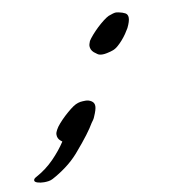

<svg xmlns="http://www.w3.org/2000/svg" viewBox="-258 -383 501 546"><g transform="rotate(-10 -8.0 -110.0)"><path d="M136.2 -280.8Q132.3 -273.9 126.5 -265.4Q120.6 -256.8 113.5 -248.8Q106.4 -240.7 98.6 -234.1Q90.8 -227.5 83 -225.1Q64.5 -219.2 54.2 -219.2Q44.4 -219.2 39.6 -222.7Q34.7 -226.1 29.8 -230Q25.4 -233.9 23.2 -238.8Q21 -243.7 21 -249Q21 -252 22.2 -255.6Q23.4 -259.3 24.9 -263.2Q28.8 -269.5 37.1 -279.1Q45.4 -288.6 54.9 -297.6Q64.5 -306.6 74 -314Q83.5 -321.3 89.8 -324.2Q105 -330.1 111.8 -330.1Q114.3 -330.1 116 -329.6Q117.7 -329.1 119.1 -329.1Q130.9 -326.7 137.9 -322.8Q145 -318.8 145 -309.1Q145 -298.8 136.2 -280.8ZM-1 -48.8Q-2.4 -44.9 -5.1 -40.8Q-7.8 -36.6 -11.2 -32.2Q-18.1 -20 -32 -1.5Q-45.9 17.1 -70.8 45.9Q-87.4 64.5 -107.4 79.3Q-127.4 94.2 -147.9 105Q-153.3 107.9 -159.7 108.9Q-166 109.9 -172.9 109.9Q-183.6 109.9 -191.9 107.2Q-200.2 104.5 -200.2 100.1Q-200.2 97.7 -198.5 95.5Q-196.8 93.3 -191.9 90.8Q-163.1 75.2 -140.1 51.8Q-117.2 28.3 -102.1 4.9L-106.9 1Q-115.2 -5.9 -115.2 -17.1Q-115.2 -21 -113.8 -24.4Q-112.3 -27.8 -110.8 -30.8Q-107.4 -37.6 -99.1 -47.1Q-90.8 -56.6 -81.1 -65.7Q-71.3 -74.7 -61.8 -82.3Q-52.2 -89.8 -45.9 -92.8Q-38.6 -96.2 -32.2 -97.2Q-25.9 -98.1 -17.1 -98.1Q-7.8 -98.1 0 -93Q7.8 -87.9 7.8 -78.1Q7.8 -68.4 -1 -48.8Z"/></g></svg>

Font: Oregano
Style: Italic
Weight: 400
Italic angle: -12°
Designer: Astigmatic (AOETI)
Foundry: Astigmatic (AOETI)
Version: Version 1.000